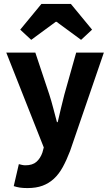

<svg xmlns="http://www.w3.org/2000/svg" viewBox="-20 -764 561 978"><path d="M120 194Q97 194 81 191.5Q65 189 50 184L76 72Q83 74 92 76Q101 78 109 78Q146 78 166 60Q186 42 196 13L203 -13L12 -496H160L231 -283Q242 -249 251 -214Q260 -179 270 -142H274Q282 -177 290.5 -212.5Q299 -248 308 -283L368 -496H509L337 5Q319 52 299.5 87.5Q280 123 254.5 146.5Q229 170 196.5 182Q164 194 120 194ZM83 -613 191 -744H341L449 -613L393 -561L268 -653H264L139 -561Z"/></svg>

Font: Giro Regular
Style: Bold
Weight: 700
Designer: Paul D. Hunt
Foundry: Adobe Systems Incorporated
Version: Version 1.000;PS 1.0;hotconv 1.0.88;makeotf.lib2.5.647800